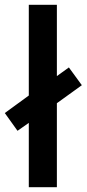

<svg xmlns="http://www.w3.org/2000/svg" viewBox="-40 -780 361 800"><path d="M80 0H197V-350L301 -425L247 -499L197 -463V-760H80V-382L-20 -309L33 -235L80 -268Z"/></svg>

Font: Noto Sans Lao UI Cond SemBd
Style: Regular
Weight: 600
Width: 3
Designer: Monotype Design Team
Foundry: Monotype Imaging Inc.
Version: Version 2.000